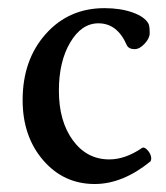

<svg xmlns="http://www.w3.org/2000/svg" viewBox="-20 -445 411 476"><path d="M214.8 11.2Q137.7 11.2 86.9 -47.9Q36.1 -106.9 36.1 -196.8Q36.1 -296.4 93.3 -360.6Q150.4 -424.8 238.8 -424.8Q278.8 -424.8 308.8 -414.1Q338.9 -403.3 348.1 -386.2Q351.1 -380.4 351.1 -362.8Q351.1 -350.1 338.6 -336.7Q326.2 -323.2 314 -323.2Q298.3 -323.2 293.9 -334Q270.5 -387.2 224.1 -387.2Q182.1 -387.2 154.1 -339.8Q126 -292.5 126 -220.2Q126 -144.5 160.6 -97.2Q195.3 -49.8 251 -49.8Q290.5 -49.8 332 -78.1Q336.4 -81.5 343.8 -74.7Q351.1 -67.9 353.8 -59.1Q356.4 -50.3 353 -44.9Q284.2 11.2 214.8 11.2Z"/></svg>

Font: Junicode SmCond Medium
Style: Regular
Weight: 500
Width: 4
Designer: Peter S. Baker
Version: Version 2.206